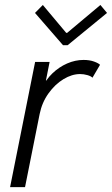

<svg xmlns="http://www.w3.org/2000/svg" viewBox="-20 -770 460 790"><path d="M21.5 0 124.5 -515.1H184.1L168.9 -438.5H178.7L154.3 -409.2Q168.9 -442.4 195.8 -468.3Q222.7 -494.1 256.1 -508.8Q289.6 -523.4 323.7 -523.4Q348.6 -523.4 366.7 -516.8Q384.8 -510.3 391.6 -503.4L360.4 -450.2Q355 -456.5 339.8 -460.9Q324.7 -465.3 309.6 -465.3Q275.9 -465.3 241.2 -444.3Q206.5 -423.3 179.7 -386Q152.8 -348.6 143.1 -300.8L83 0ZM239.3 -584 124 -716.8 156.2 -749.5 252.4 -634.8H256.3L393.1 -749.5L420.4 -716.8L258.3 -584Z"/></svg>

Font: Reddit Sans Light
Style: Italic
Weight: 300
Italic angle: -11.25°
Designer: Stephen Hutchings
Version: Version 1.013